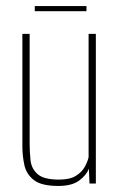

<svg xmlns="http://www.w3.org/2000/svg" viewBox="-20 -607 401 635"><path d="M173 8Q117 8 92 -11.5Q67 -31 60.5 -61.5Q54 -92 54 -123V-495H78V-132Q78 -104 81 -76.5Q84 -49 104.5 -31Q125 -13 175 -13Q211 -13 231 -25.5Q251 -38 260.5 -55.5Q270 -73 273 -87V-495H297V0H276L274 -49Q266 -28 242 -10Q218 8 173 8ZM95 -570V-587H266V-570Z"/></svg>

Font: Alumni Sans SC Thin
Style: Regular
Weight: 100
Designer: Robert E. Leuschke
Foundry: Robert E. Leuschke
Version: Version 1.018